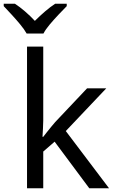

<svg xmlns="http://www.w3.org/2000/svg" viewBox="-60 -1010 614 1030"><path d="M172 -760V-363Q172 -347 170.5 -321Q169 -295 168 -276H172Q178 -284 190 -299Q202 -314 214.5 -329.5Q227 -345 236 -355L407 -536H510L293 -307L525 0H419L233 -250L172 -197V0H85V-760ZM83 -830Q70 -853 48 -879.5Q26 -906 2 -932Q-22 -958 -40 -977V-990H20Q46 -973 74 -949Q102 -925 127 -898Q154 -925 182 -949Q210 -973 236 -990H298V-977Q279 -958 254.5 -932Q230 -906 207.5 -879.5Q185 -853 173 -830Z"/></svg>

Font: Noto IKEA Latin
Style: Regular
Weight: 400
Designer: Monotype Design Team
Foundry: Monotype Imaging Inc.
Version: Version 1.0